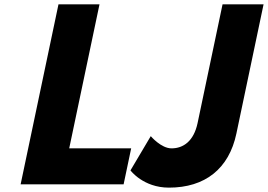

<svg xmlns="http://www.w3.org/2000/svg" viewBox="-20 -845 1228 880"><path d="M1188 -825H1000L885.6 -281C868.1 -198 820.2 -165 766.2 -165C718.2 -165 671 -221 671 -221L578 -64C578 -64 636.3 15 754.3 15C919.3 15 1029.4 -71 1063.5 -233ZM436 -825H248L74.5 0H546.5L581.2 -165H297.2Z"/></svg>

Font: Hussar
Style: BdOblTwo
Weight: 700
Foundry: Cannot Into Space Fonts
Version: Version 2.00